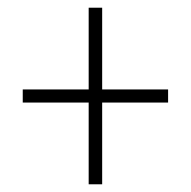

<svg xmlns="http://www.w3.org/2000/svg" viewBox="-20 -602 495 498"><path d="M210 -336H39V-370H210V-582H245V-370H416V-336H245V-124H210Z"/></svg>

Font: Noto Sans Sinhala Condensed ExtraLight
Style: Regular
Weight: 200
Width: 3
Designer: Jelle Bosma - Monotype Design Team
Foundry: Monotype Imaging Inc.
Version: Version 2.006; ttfautohint (v1.8.4.7-5d5b)